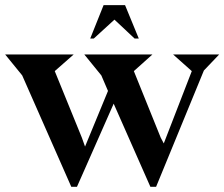

<svg xmlns="http://www.w3.org/2000/svg" viewBox="-20 -701 868 743"><path d="M329.1 -551.8 380.9 -681.2H463.9L517.1 -551.8H501L422.9 -625L342.8 -551.8ZM65.9 -409.2 0 -490.2H265.1L191.9 -425.8L296.9 -168L309.1 -133.8L397.9 -349.1L372.1 -409.2L306.2 -490.2H569.8L498 -425.8L602.1 -168L613.8 -146L722.2 -425.8L649.9 -490.2H828.1L769 -428.2L584 22H562L419.9 -299.8L277.8 22H255.9Z"/></svg>

Font: Bluu Next
Style: Bold
Weight: 700
Designer: Jean-Baptiste Morizot, Igor Stepanchenko (Cyrillic)
Foundry: Igor Stepanchenko
Version: Version 1.005